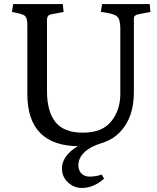

<svg xmlns="http://www.w3.org/2000/svg" viewBox="-20 -713 776 948"><path d="M473 -31 477 -5Q424 12 395.5 40Q367 68 367 103Q367 129 382.5 144Q398 159 422 159Q453 159 482 149L494 169Q443 215 384 215Q345 215 315.5 187.5Q286 160 286 119Q286 71 332 31.5Q378 -8 473 -31ZM574 -573Q574 -617 557.5 -632Q541 -647 478 -654L484 -693H719L723 -654L661 -642Q652 -640 647 -635.5Q642 -631 641.5 -627.5Q641 -624 641 -616V-257Q641 -134 574 -62.5Q507 9 373 9Q115 9 115 -249V-592Q115 -623 103.5 -634Q92 -645 39 -654L45 -693H290L294 -654L232 -642Q212 -638 212 -616V-264Q212 -162 254 -110Q296 -58 389 -58Q485 -58 529.5 -114Q574 -170 574 -249Z"/></svg>

Font: Poly
Style: Regular
Weight: 400
Designer: Jos Nicols Silva Schwarzenberg
Foundry: Jose Nicolas Silva Schwarzenberg
Version: Version 1.001